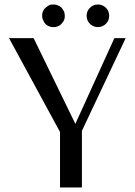

<svg xmlns="http://www.w3.org/2000/svg" viewBox="-20 -831 597 851"><path d="M343 0H246V-246L20 -662H129L314 -282L487 -662H537L343 -251ZM378.5 -725.5Q364 -740 364 -761Q364 -782 378.5 -796.5Q393 -811 414 -811Q435 -811 449.5 -796.5Q464 -782 464 -761Q464 -740 449.5 -725.5Q435 -711 414 -711Q393 -711 378.5 -725.5ZM167 -757V-769Q170 -783 177 -792L186 -800Q199 -810 205 -810.5Q211 -811 218 -811Q230 -811 238 -806Q248 -804 256.5 -792Q265 -780 265.5 -774Q266 -768 267 -765V-757Q267 -742 256 -730L254 -727L248 -721Q244 -719 242 -717L235 -714L225 -711H209Q185 -716 176 -732Q167 -748 167 -757Z"/></svg>

Font: Belleza
Style: Regular
Weight: 400
Designer: Eduardo Rodriguez Tunni
Foundry: Eduardo Rodriguez Tunni
Version: Version 1.001